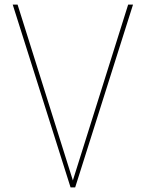

<svg xmlns="http://www.w3.org/2000/svg" viewBox="-20 -800 630 830"><path d="M305 10H285L35 -780H56L295 -20L534 -780H555Z"/></svg>

Font: Tanohe Sans Thin
Style: Regular
Weight: 100
Designer: Village Type and Design LLC & Cristiano Sobral
Foundry: Cooper Hewitt Smithsonian Design Museum
Version: Version 1.00;September 29, 2021;FontCreator 13.0.0.2655 64-b